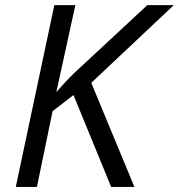

<svg xmlns="http://www.w3.org/2000/svg" viewBox="-20 -734 703 754"><path d="M193.4 -713.9H275.9L201.2 -372.1Q238.8 -416 270.5 -446.3L558.6 -713.9H662.6L338.4 -408.7L507.8 0H416.5L268.6 -360.8L186.5 -297.4L125 0H42Z"/></svg>

Font: Viking Open Sans
Style: Italic
Weight: 400
Italic angle: -12°
Foundry: Ascender Corporation
Version: Version 2.000